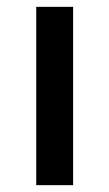

<svg xmlns="http://www.w3.org/2000/svg" viewBox="-20 -542 320 562"><path d="M194 -522V0H86V-522Z"/></svg>

Font: Amiko SemiBold
Style: Regular
Weight: 600
Designer: Pablo Impallari, Rodrigo Fuenzalida, Andres Torresi
Foundry: Impallari Type
Version: Version 1.001; ttfautohint (v1.3)